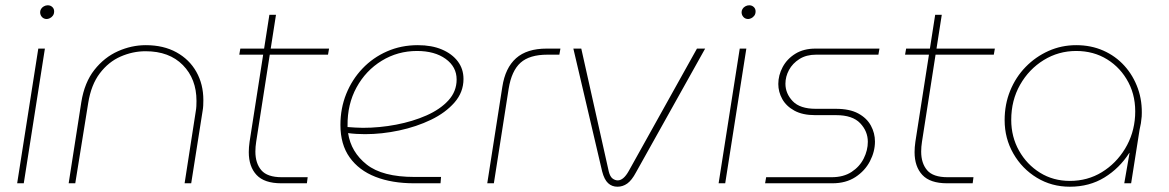

<svg xmlns="http://www.w3.org/2000/svg" viewBox="-20 -694 4428 727"><path d="M45 0 125 -510H150L70 0ZM157 -622Q146 -622 139 -629.5Q132 -637 132 -648Q132 -654 135.5 -660Q139 -666 146 -670Q153 -674 161 -674Q171 -674 178 -667.5Q185 -661 185 -651Q185 -641 180 -634.5Q175 -628 168.5 -625Q162 -622 157 -622Z M240 0 288 -308Q300 -382 337.5 -429.5Q375 -477 426.5 -500Q478 -523 532 -523Q599 -523 648 -496Q697 -469 723.5 -422Q750 -375 750 -315Q750 -305 749.5 -294.5Q749 -284 747 -273L704 0H679L721 -271Q723 -282 723.5 -292Q724 -302 724 -312Q724 -395 672.5 -447.5Q621 -500 531 -500Q483 -500 437 -480Q391 -460 358 -416.5Q325 -373 314 -304L265 0Z M1045 0Q981 0 951.5 -31.5Q922 -63 922 -118Q922 -136 925 -157L1000 -638H1025L950 -157Q947 -138 947 -120Q947 -76 969.5 -49.5Q992 -23 1047 -23H1145L1142 0ZM886 -487 890 -510H1226L1222 -487Z M1548 0Q1464 0 1401.5 -24.5Q1339 -49 1304 -98Q1269 -147 1269 -221Q1269 -284 1291 -338.5Q1313 -393 1352.5 -434.5Q1392 -476 1445.5 -499.5Q1499 -523 1562 -523Q1615 -523 1653.5 -506.5Q1692 -490 1713.5 -461.5Q1735 -433 1735 -395Q1735 -345 1701 -306Q1667 -267 1612 -240.5Q1557 -214 1491.5 -200Q1426 -186 1362 -186Q1346 -186 1329.5 -187Q1313 -188 1298 -190Q1309 -118 1368.5 -71Q1428 -24 1549 -24H1650L1648 0ZM1296 -213Q1310 -212 1325 -211Q1340 -210 1354 -210Q1417 -210 1480 -222Q1543 -234 1595 -257Q1647 -280 1678 -314Q1709 -348 1709 -393Q1709 -441 1667.5 -471Q1626 -501 1559 -501Q1486 -501 1425.5 -464Q1365 -427 1330 -363Q1295 -299 1296 -218Q1296 -217 1296 -216Q1296 -215 1296 -213Z M1825 0 1882 -365Q1893 -437 1934 -473.5Q1975 -510 2050 -510H2102L2098 -487H2053Q1985 -487 1951 -456.5Q1917 -426 1906 -358L1850 0Z M2318 13Q2297 13 2282.5 -0.5Q2268 -14 2260 -45L2151 -510H2181L2285 -45Q2290 -25 2299.5 -18Q2309 -11 2319 -11Q2341 -11 2361 -47L2619 -510H2650L2388 -41Q2372 -11 2355 1Q2338 13 2318 13Z M2701 0 2781 -510H2806L2726 0ZM2813 -622Q2802 -622 2795 -629.5Q2788 -637 2788 -648Q2788 -654 2791.5 -660Q2795 -666 2802 -670Q2809 -674 2817 -674Q2827 -674 2834 -667.5Q2841 -661 2841 -651Q2841 -641 2836 -634.5Q2831 -628 2824.5 -625Q2818 -622 2813 -622Z M2877 0 2881 -23H3129Q3174 -23 3204.5 -43Q3235 -63 3250.5 -94Q3266 -125 3266 -157Q3266 -197 3237 -227.5Q3208 -258 3146 -258H3067Q3019 -258 2988 -275Q2957 -292 2942 -319Q2927 -346 2927 -376Q2927 -409 2943.5 -440Q2960 -471 2991.5 -490.5Q3023 -510 3068 -510H3310L3306 -487H3070Q3033 -487 3007 -470.5Q2981 -454 2967.5 -429Q2954 -404 2954 -377Q2954 -340 2981.5 -311Q3009 -282 3069 -282H3145Q3197 -282 3229.5 -264.5Q3262 -247 3277.5 -218.5Q3293 -190 3293 -158Q3293 -120 3274 -83.5Q3255 -47 3219 -23.5Q3183 0 3132 0Z M3566 0Q3502 0 3472.5 -31.5Q3443 -63 3443 -118Q3443 -136 3446 -157L3521 -638H3546L3471 -157Q3468 -138 3468 -120Q3468 -76 3490.5 -49.5Q3513 -23 3568 -23H3666L3663 0ZM3407 -487 3411 -510H3747L3743 -487Z M4031 13Q3962 13 3906 -21Q3850 -55 3817 -112.5Q3784 -170 3784 -239Q3784 -299 3805 -350.5Q3826 -402 3863.5 -440.5Q3901 -479 3950 -501Q3999 -523 4055 -523Q4111 -523 4157.5 -502.5Q4204 -482 4237.5 -445Q4271 -408 4288.5 -359Q4306 -310 4303 -253Q4302 -240 4300 -227.5Q4298 -215 4295 -203L4263 0H4237L4257 -115H4256Q4219 -57 4162 -22Q4105 13 4031 13ZM4031 -9Q4098 -9 4152 -42Q4206 -75 4240 -131Q4274 -187 4278 -255Q4282 -326 4253 -381.5Q4224 -437 4172.5 -469Q4121 -501 4055 -501Q3988 -501 3932 -466.5Q3876 -432 3842.5 -373Q3809 -314 3809 -240Q3809 -176 3838.5 -123.5Q3868 -71 3918 -40Q3968 -9 4031 -9Z"/></svg>

Font: MuseoModerno Thin Thin
Style: Italic
Weight: 250
Italic angle: -9°
Version: Version 1.003